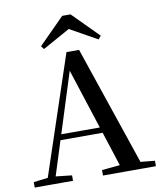

<svg xmlns="http://www.w3.org/2000/svg" viewBox="-100 -1031 935 1111"><g transform="rotate(-10 367.5 -475.5)"><path d="M391 -951 542 -799 526 -780 331 -889H401L205 -780L191 -799L342 -951ZM13 0V-32L112 -44H130L238 -32V0ZM83 0 330 -740H404L655 0H534L319 -664H339L336 -650L130 0ZM193 -244 199 -277H510L516 -244ZM414 0V-32L549 -45H590L725 -32V0Z"/></g></svg>

Font: Noto Serif TC SemiBold
Style: Regular
Weight: 600
Version: Version 2.002-H1;hotconv 1.1.0;makeotfexe 2.6.0